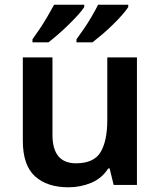

<svg xmlns="http://www.w3.org/2000/svg" viewBox="-20 -786 682 816"><path d="M562 -542V0H463L446 -70H440Q413 -28 367.5 -9Q322 10 271 10Q180 10 128.5 -37Q77 -84 77 -188V-542H203V-213Q203 -92 303 -92Q379 -92 407.5 -139.5Q436 -187 436 -277V-542ZM525 -756Q517 -743 499.5 -723Q482 -703 459.5 -681Q437 -659 414 -639.5Q391 -620 373 -606H305V-619Q319 -638 336.5 -663.5Q354 -689 370 -716.5Q386 -744 397 -766H525ZM338 -756Q330 -743 312 -723Q294 -703 271.5 -681Q249 -659 226.5 -639.5Q204 -620 186 -606H118V-619Q132 -638 149 -663.5Q166 -689 182 -716.5Q198 -744 210 -766H338Z"/></svg>

Font: Noto Sans Malayalam SemiBold
Style: Regular
Weight: 600
Designer: Jelle Bosma - Monotype Design Team
Foundry: Monotype Imaging Inc.
Version: Version 2.104; ttfautohint (v1.8.4.7-5d5b)